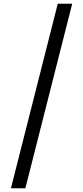

<svg xmlns="http://www.w3.org/2000/svg" viewBox="-20 -852 448 1037"><path d="M292 -832 39 165H117L370 -832Z"/></svg>

Font: Noto Sans Devanagari UI Condensed
Style: Regular
Weight: 400
Width: 3
Designer: Jelle Bosma - Monotype Design Team
Foundry: Monotype Imaging Inc.
Version: Version 2.004